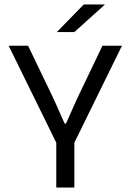

<svg xmlns="http://www.w3.org/2000/svg" viewBox="-20 -845 588 865"><path d="M238.5 -192 19 -639H106.5L224 -394.5L271 -288.5H277.5L324.5 -394.5L441.5 -639H529.5L310 -192ZM233.5 0V-269.5H315V0ZM357.5 -825H451.5V-823.5L315 -700.5H237V-701.5Z"/></svg>

Font: Anek Gujarati Medium
Style: Regular
Weight: 400
Version: Version 1.003